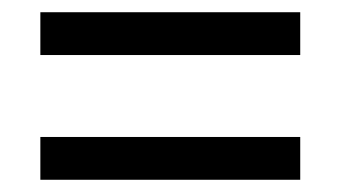

<svg xmlns="http://www.w3.org/2000/svg" viewBox="-20 -509 560 314"><path d="M46 -419H471V-489H46ZM46 -215H471V-285H46Z"/></svg>

Font: Noto Sans Arabic UI SmCn
Style: Regular
Weight: 400
Width: 4
Designer: Monotype Design Team, Nadine Chahine and Nizar Qandah
Foundry: Monotype Imaging Inc.
Version: Version 2.010